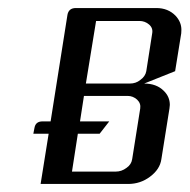

<svg xmlns="http://www.w3.org/2000/svg" viewBox="-20 -458 472 478"><path d="M63 -125 65.9 -140.1Q68.8 -155.8 85.9 -155.8H106L147.9 -420.9Q150.9 -438 168.9 -438H369.1Q398.4 -438 417 -418.9Q431.6 -403.3 431.6 -383.8Q431.6 -377.9 431.2 -375L416 -280.8L338.9 -250Q369.6 -250 387.7 -231.9Q402.8 -217.3 402.8 -196.8Q402.8 -193.8 401.9 -188L381.8 -62Q378.4 -36.6 353.5 -18.1Q329.6 0 298.8 0H81.1L101.1 -125ZM159.2 -30.8H268.1Q282.7 -30.8 294.9 -40Q307.1 -48.3 309.1 -62L329.1 -188Q331.1 -200.7 321.3 -210Q311 -219.2 297.9 -219.2H189L179.2 -155.8H252L228 -125H173.8ZM193.8 -250H303.2Q318.4 -250 329.1 -258.8Q341.8 -267.6 344.2 -280.8L358.9 -375Q361.3 -388.2 351.1 -397Q340.8 -405.8 327.1 -405.8H219.2Z"/></svg>

Font: Hhenum
Style: Italic
Weight: 400
Designer: T. Christopher White
Version: Version 1.0